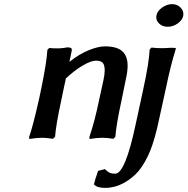

<svg xmlns="http://www.w3.org/2000/svg" viewBox="-20 -663 903 924"><path d="M441.9 -371.1Q418 -371.1 377.2 -347.2Q336.4 -323.2 292 -280.8L296.9 -284.2Q294.4 -272.5 286.4 -236.1Q278.3 -199.7 274.9 -180.2Q249 -61.5 245.1 -4.9L234.9 4.9Q203.1 0 183.1 0Q157.2 0 121.1 5.9L120.1 -3.9Q137.2 -50.8 167 -182.1Q168.5 -190.4 172.6 -208Q176.8 -225.6 178.2 -234.9Q205.1 -365.7 208 -422.9L216.8 -432.1Q264.6 -426.8 304.2 -435.1Q317.9 -435.1 322.3 -431.4Q326.7 -427.7 325.2 -418.9L314 -365.2Q361.8 -403.3 407.5 -421.6Q453.1 -439.9 484.9 -439.9Q542 -439.9 568.1 -416.7Q594.2 -393.6 594.2 -346.2Q594.2 -318.4 585 -278.8L564.9 -180.2Q539.1 -61.5 535.2 -4.9L525.9 4.9Q492.7 0 473.1 0Q446.8 0 411.1 5.9L410.2 -3.9Q435.5 -77.6 457 -182.1L478 -277.8Q483.9 -305.2 483.9 -324.2Q483.9 -351.1 473.9 -361.1Q463.9 -371.1 441.9 -371.1ZM808.1 -643.1Q833.5 -643.1 849.6 -626Q865.7 -608.9 861.8 -586.9Q857.4 -565.9 835 -550Q812.5 -534.2 787.1 -534.2Q760.7 -534.2 744.6 -550.8Q728.5 -567.4 732.9 -588.9Q737.3 -610.4 760.3 -626.7Q783.2 -643.1 808.1 -643.1ZM780.8 -249 746.1 -90.8Q725.6 7.3 702.4 63.7Q679.2 120.1 647 160.2Q616.7 195.3 574.5 218.3Q532.2 241.2 485.8 241.2Q445.8 241.2 432.1 224.1Q436.5 203.6 452.1 159.2L484.9 150.9Q497.6 163.6 507.6 168.2Q517.6 172.9 534.2 172.9Q583 172.9 633.8 -68.8Q636.2 -80.1 649.9 -143.1Q663.6 -206.1 669.9 -235.8Q697.3 -361.3 700.2 -424.8L709 -434.1Q728.5 -431.2 758.8 -431.2Q775.4 -431.2 801.8 -433.1Q825.7 -433.1 826.2 -430.7Q826.7 -430.2 826.2 -428.2Q800.3 -344.7 780.8 -249Z"/></svg>

Font: Linear Smooth
Style: Bold Italic
Weight: 700
Designer: Philipp H. Poll, Flanker
Foundry: Philipp H. Poll, reworked by Flanker
Version: Version 1.061 | FøM Fix